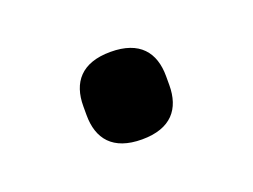

<svg xmlns="http://www.w3.org/2000/svg" viewBox="-39 -185 351 266"><g transform="rotate(-20 136.0 -52.5)"><path d="M136 12C179 12 197 -11 197 -46V-59C197 -94 179 -117 136 -117C93 -117 75 -94 75 -59V-46C75 -11 93 12 136 12Z"/></g></svg>

Font: IBMKR
Style: Regular
Weight: 400
Designer: Mike Abbink; Paul van der Laan; Pieter van Rosmalen; Wujin Sim; Chorong Kim; Dohee Lee;
Foundry: Sandoll Inc.
Version: Version 1.002